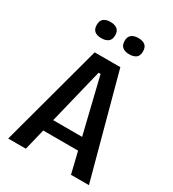

<svg xmlns="http://www.w3.org/2000/svg" viewBox="-202 -963 970 1075"><g transform="rotate(30 282.5 -426.0)"><path d="M22 0 200 -660H366L544 0H428L289 -572H276L136 0ZM127 -137V-215H449V-137ZM372 -747Q345 -747 329 -759.5Q313 -772 313 -800Q313 -827 329 -839.5Q345 -852 372 -852Q401 -852 416.5 -839.5Q432 -827 432 -799Q432 -771 416 -759Q400 -747 372 -747ZM192 -747Q164 -747 148.5 -759.5Q133 -772 133 -800Q133 -827 148.5 -839.5Q164 -852 192 -852Q220 -852 236 -839.5Q252 -827 252 -800Q252 -772 236 -759.5Q220 -747 192 -747Z"/></g></svg>

Font: Bricolage Grotesque SemiCondensed Medium
Style: Regular
Weight: 500
Width: 4
Designer: Mathieu Triay
Foundry: Atelier Triay
Version: Version 1.001;gftools[0.9.33.dev8+g029e19f]